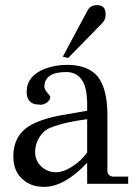

<svg xmlns="http://www.w3.org/2000/svg" viewBox="-20 -717 540 749"><path d="M480 -28V0H320V-82Q231 12 152 12Q99 12 67 -19Q32 -50 32 -107Q32 -186 93 -225Q139 -253 222 -268L320 -285Q322 -356 308 -389Q288 -436 239 -436Q154 -436 153 -379Q153 -369 164.5 -355.5Q176 -342 176 -341Q177 -326 161.5 -316Q146 -306 133 -309Q83 -309 84 -361Q85 -420 153 -448Q195 -464 242 -464Q321 -464 360 -420Q399 -372 399 -268V-50Q399 -40 406 -34Q413 -28 422 -28ZM320 -122V-252Q233 -241 177 -219Q151 -209 134 -182Q117 -155 117 -125Q117 -91 139.5 -69Q162 -47 194 -45Q225 -44 260.5 -66.5Q296 -89 320 -122ZM392 -661Q392 -640 379 -627L246 -491L225 -496L322 -677Q333 -697 359 -697Q392 -697 392 -661Z"/></svg>

Font: GFS Didot
Style: Regular
Weight: 400
Designer: Takis Katsoulidis and George D. Matthiopoulos
Foundry: Takis Katsoulidis and George D. Matthiopoulos
Version: Version 1.0